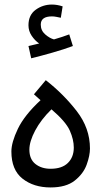

<svg xmlns="http://www.w3.org/2000/svg" viewBox="-20 -823 445 843"><path d="M375 -171Q375 -260 317 -335Q259 -410 181 -471L129 -409L158 -383Q87 -317 58.5 -257.5Q30 -198 30 -158Q30 -77 79 -38.5Q128 0 202 0Q270 0 308 -30Q346 -60 360.5 -100Q375 -140 375 -171ZM109 -166Q109 -202 134.5 -250Q160 -298 206 -343Q269 -289 286.5 -249.5Q304 -210 304 -175Q304 -133 278 -107.5Q252 -82 202 -82Q162 -82 135.5 -103Q109 -124 109 -166ZM300 -621 284 -672Q255 -661 217 -650Q198 -655 178.5 -672Q159 -689 159 -715Q159 -751 208 -751Q218 -751 227.5 -749Q237 -747 247 -745L255 -795Q231 -803 208 -803Q168 -803 136.5 -780Q105 -757 105 -712Q105 -687 119 -666Q133 -645 152 -632Q142 -630 131 -627Q120 -624 105 -621L117 -567Q158 -577 210.5 -592Q263 -607 300 -621Z"/></svg>

Font: Noto Sans Arabic
Style: Regular
Weight: 400
Designer: Nadine Chahine - Monotype Design Team
Foundry: Monotype Imaging Inc.
Version: Version 1.902